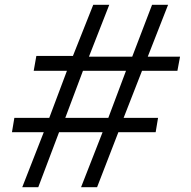

<svg xmlns="http://www.w3.org/2000/svg" viewBox="-20 -783 800 803"><path d="M140 0H73L163 -230H30L40 -290H186L260 -487H121L132 -549H285L370 -763H437L352 -546H533L616 -763H683L598 -546H733L722 -487H574L497 -290H641L631 -230H475L386 0H319L409 -230H227ZM327 -487 253 -290H433L507 -487Z"/></svg>

Font: Open Sauce Sans
Style: Italic
Weight: 400
Italic angle: -10°
Designer: Alfredo Marco Pradil
Foundry: Creative Sauce Fz LLC
Version: Version 1.477